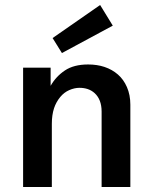

<svg xmlns="http://www.w3.org/2000/svg" viewBox="-20 -743 605 763"><path d="M428.2 -641.1 226.1 -532.2 189 -591.8 377.9 -723.1ZM71.8 -474.1H181.2V-401.9Q202.1 -439 237.8 -462.9Q273.4 -486.8 330.1 -486.8Q365.7 -486.8 395 -477.1Q425.8 -466.8 448.7 -446.8Q471.2 -427.2 484.4 -397Q498 -365.7 498 -327.1V0H383.8V-299.8Q383.8 -324.2 376.5 -342.8Q369.6 -360.4 356.4 -372.6Q344.2 -383.8 328.1 -389.2Q313 -394 295.9 -394Q275.9 -394 254.9 -384.8Q234.9 -376 219.7 -357.9Q203.1 -337.9 194.8 -313Q186 -286.1 186 -251V0H71.8Z"/></svg>

Font: Post Grotesk Medium
Style: Medium
Weight: 500
Version: Version 1.0